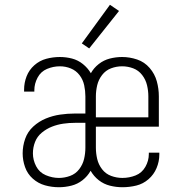

<svg xmlns="http://www.w3.org/2000/svg" viewBox="-20 -777 760 805"><path d="M227 8Q253 8 279 1.5Q305 -5 326 -21.5Q347 -38 360 -61Q373 -38 394 -21.5Q415 -5 441 1.5Q467 8 493 8Q523 8 551.5 1Q580 -6 602.5 -25.5Q625 -45 636.5 -72.5Q648 -100 648 -129V-137H604V-131Q604 -103 589.5 -77.5Q575 -52 548.5 -41.5Q522 -31 493 -31Q469 -31 446 -39.5Q423 -48 408 -67.5Q393 -87 387.5 -110.5Q382 -134 382 -158V-246H646V-373Q646 -405 637.5 -436Q629 -467 607.5 -492Q586 -517 555 -527.5Q524 -538 492 -538Q466 -538 440.5 -531.5Q415 -525 394 -508.5Q373 -492 361 -470Q348 -492 327.5 -508.5Q307 -525 282 -531.5Q257 -538 231 -538Q202 -538 174 -530.5Q146 -523 124 -503.5Q102 -484 91.5 -457Q81 -430 81 -401V-393H124V-399Q124 -426 137.5 -451.5Q151 -477 177 -488Q203 -499 231 -499Q255 -499 277 -490Q299 -481 313.5 -462Q328 -443 333 -419.5Q338 -396 338 -373V-301H294Q263 -301 232 -296.5Q201 -292 172 -280Q143 -268 119.5 -246.5Q96 -225 85.5 -195Q75 -165 75 -134Q75 -105 85 -76.5Q95 -48 117.5 -28Q140 -8 168.5 0Q197 8 227 8ZM382 -285V-373Q382 -396 387.5 -419.5Q393 -443 408 -462.5Q423 -482 445.5 -490.5Q468 -499 492 -499Q516 -499 538.5 -490.5Q561 -482 576 -462.5Q591 -443 596.5 -419.5Q602 -396 602 -373V-285ZM227 -31Q199 -31 172 -42.5Q145 -54 131.5 -80Q118 -106 118 -134Q118 -159 127 -182Q136 -205 155.5 -221Q175 -237 198 -246Q221 -255 245.5 -258.5Q270 -262 294 -262H338V-158Q338 -134 332.5 -110.5Q327 -87 312 -67.5Q297 -48 274 -39.5Q251 -31 227 -31ZM354 -574 479 -731 441 -757 323 -595Z"/></svg>

Font: Iosevka Sparkle Extralight
Style: Regular
Weight: 200
Designer: Belleve Invis
Foundry: Belleve Invis
Version: Version 4.5.0; ttfautohint (v1.8.3)